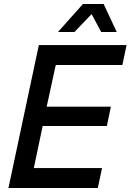

<svg xmlns="http://www.w3.org/2000/svg" viewBox="-20 -934 649 954"><path d="M22 0 173 -710H609L588 -611H257L212 -404H531L511 -308H192L148 -99H487L466 0ZM268 -775 392 -914H495L560 -775H483L435 -864L350 -775Z"/></svg>

Font: Geist Mono Medium
Style: Italic
Weight: 500
Italic angle: -12°
Monospace: yes
Designer: Basement.studio, Andrés Briganti, Mateo Zaragoza
Foundry: Basement.studio, Vercel, Andrés Briganti, Guido Ferreyra, Mateo Zaragoza
Version: Version 1.500; ttfautohint (v1.8.4.7-5d5b)